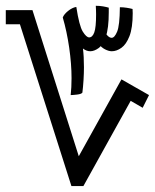

<svg xmlns="http://www.w3.org/2000/svg" viewBox="-65 -630 525 650"><path d="M217.3 0H176.8L2.4 -547.9H-45.4V-595.7H44.9L201.7 -101.1L346.2 -361.3L439.5 -308.1L418 -265.1L377.4 -288.6ZM174.3 -308.1Q177.2 -333 177.2 -365.7Q177.2 -413.6 169.2 -469Q161.1 -524.4 147.5 -570.8Q151.4 -581.5 165.3 -592.8Q179.2 -604 192.4 -606.4Q192.4 -606.4 192.6 -606.2Q192.9 -606 192.9 -606Q192.9 -606 193.1 -606.2Q193.4 -606.4 193.4 -606.4Q203.1 -542.5 215.3 -522.9Q227.5 -503.4 236.8 -503.4Q248 -503.4 254.2 -520.3Q260.3 -537.1 260.3 -581.5Q260.3 -586.9 260 -595.5Q259.8 -604 259.3 -610.4Q272.5 -610.4 283.9 -608.4Q295.4 -606.4 303.2 -604Q303.2 -601.1 303.2 -596.4Q303.2 -591.8 303.2 -588.4Q303.2 -534.2 293.2 -505.9Q283.2 -477.5 268.6 -467Q253.9 -456.5 240.7 -456.5Q227.5 -456.5 215.8 -465.8Q219.2 -438.5 219.2 -402.3Q219.2 -383.3 217.8 -359.4Q216.3 -335.4 213.9 -316.4Q210.4 -311.5 195.6 -309.8Q180.7 -308.1 174.3 -308.1ZM313.5 -456.5Q303.2 -456.5 290.3 -463.1Q277.3 -469.7 270 -481.4L287.1 -590.3Q287.6 -590.3 288.3 -588.6Q289.1 -586.9 289.6 -586.4Q289.1 -583 289.1 -579.8Q289.1 -576.7 288.6 -573.7Q288.6 -569.8 288.3 -566.4Q288.1 -563 288.1 -559.6Q288.1 -522.5 296.4 -512.2Q304.7 -502 313 -502Q322.8 -502 331.5 -522.7Q340.3 -543.5 340.8 -605.5Q352.1 -605.5 363.3 -603.8Q374.5 -602.1 383.8 -599.6Q383.8 -597.2 384 -592.8Q384.3 -588.4 384.3 -585.4Q384.3 -535.6 373.3 -507.6Q362.3 -479.5 345.9 -468Q329.6 -456.5 313.5 -456.5Z"/></svg>

Font: Harmattan SemiBold
Style: Regular
Weight: 600
Designer: George W. Nuss III and SIL International
Foundry: SIL International
Version: Version 4.000